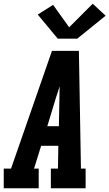

<svg xmlns="http://www.w3.org/2000/svg" viewBox="-35 -1007 585 1027"><path d="M-15 0V-105H24L243 -735H387L398 -105H423V0H237V-105H275L277 -227H185L147 -105H172V0ZM280 -332 283 -490Q283 -504 283.5 -518Q284 -532 284 -546Q280 -532 275.5 -518Q271 -504 266 -490L218 -332ZM274 -800 167 -929 249 -981 335 -861 461 -987 530 -923 378 -800Z"/></svg>

Font: Iosevka Slab Extrabold Oblique
Style: Regular
Weight: 800
Italic angle: -9°
Monospace: yes
Designer: Belleve Invis
Foundry: Belleve Invis
Version: Version 11.1.1; ttfautohint (v1.8.3)